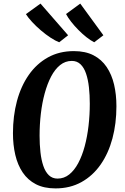

<svg xmlns="http://www.w3.org/2000/svg" viewBox="-20 -1037 692 1067"><path d="M288.5 10Q224.5 10 179.5 -13.2Q134.5 -36.5 106.2 -78.5Q78 -120.5 65 -176.2Q52 -232 52 -296.5Q52 -392.5 74.2 -475.5Q96.5 -558.5 140 -620.8Q183.5 -683 246.5 -718Q309.5 -753 390.5 -753Q454.5 -753 499.5 -729.8Q544.5 -706.5 572.8 -664.5Q601 -622.5 614 -567Q627 -511.5 627 -446.5Q627 -350.5 604.8 -267.5Q582.5 -184.5 539 -122.2Q495.5 -60 432.5 -25Q369.5 10 288.5 10ZM300 -44.5Q336 -44.5 364.8 -67.5Q393.5 -90.5 415 -131Q436.5 -171.5 450.8 -224.5Q465 -277.5 472 -338Q479 -398.5 479 -460.5Q479 -509 474.2 -552Q469.5 -595 458.2 -628Q447 -661 427.5 -679.8Q408 -698.5 379 -698.5Q343 -698.5 314.2 -675.5Q285.5 -652.5 264.2 -612Q243 -571.5 228.5 -518.5Q214 -465.5 207 -405.2Q200 -345 200 -282.5Q200 -234 204.8 -191Q209.5 -148 220.8 -115Q232 -82 251.5 -63.2Q271 -44.5 300 -44.5ZM554.5 -841 503.5 -802Q483 -812.5 460.2 -830.5Q437.5 -848.5 415.5 -870.8Q393.5 -893 375.5 -916Q357.5 -939 347 -959L426 -1017ZM358.5 -841 309 -802Q288 -810 261.2 -827.5Q234.5 -845 207.5 -868Q180.5 -891 158.5 -914.8Q136.5 -938.5 124 -958.5L205 -1017Z"/></svg>

Font: Merriweather 24pt SemiCondensed
Style: Bold Italic
Weight: 700
Width: 4
Italic angle: -7.8°
Designer: Eben Sorkin
Foundry: Eben Sorkin
Version: Version 2.101